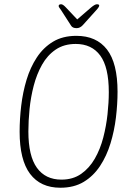

<svg xmlns="http://www.w3.org/2000/svg" viewBox="-20 -874 624 900"><path d="M263 6Q170 6 121 -59Q72 -124 72 -257Q72 -316 79.5 -379Q87 -442 104.5 -500Q122 -558 152.5 -604.5Q183 -651 228.5 -678.5Q274 -706 338 -706Q432 -706 481.5 -642Q531 -578 531 -444Q531 -386 523.5 -323.5Q516 -261 498 -202Q480 -143 449 -96Q418 -49 372.5 -21.5Q327 6 263 6ZM268 -32Q322 -32 360.5 -59Q399 -86 424.5 -130.5Q450 -175 464 -229Q478 -283 484 -338.5Q490 -394 490 -442Q490 -559 450 -613.5Q410 -668 335 -668Q280 -668 241 -641.5Q202 -615 177 -570.5Q152 -526 138 -472Q124 -418 118.5 -362.5Q113 -307 113 -258Q113 -143 153 -87.5Q193 -32 268 -32ZM434 -854Q445 -854 445 -848Q445 -841 431 -826L368 -756Q355 -742 339 -742Q320 -742 313 -754L266 -827Q262 -833 258.5 -837.5Q255 -842 255 -846Q255 -854 267 -854Q275 -854 289 -839L342 -783L407 -839Q425 -854 434 -854Z"/></svg>

Font: Asap Condensed Condensed Thin
Style: Italic
Weight: 100
Width: 3
Italic angle: -6°
Designer: Pablo Cosgaya
Foundry: Omnibus-Type
Version: Version 3.001; ttfautohint (v1.8.4.7-5d5b)